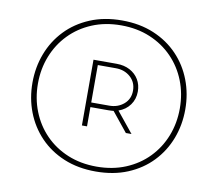

<svg xmlns="http://www.w3.org/2000/svg" viewBox="-85 -877 1130 997"><g transform="rotate(10 480.0 -379.0)"><path d="M106.4 -378.4Q106.4 -456.1 133.1 -523.7Q159.7 -591.3 209.2 -642.3Q258.8 -693.4 327.6 -722.2Q396.5 -751 480.5 -751Q564.5 -751 633.3 -722.2Q702.1 -693.4 751.7 -642.3Q801.3 -591.3 827.9 -523.7Q854.5 -456.1 854.5 -378.4Q854.5 -300.8 827.9 -233.2Q801.3 -165.5 751.7 -114.5Q702.1 -63.5 633.3 -34.9Q564.5 -6.3 480.5 -6.3Q396.5 -6.3 327.6 -34.9Q258.8 -63.5 209.2 -114.5Q159.7 -165.5 133.1 -233.2Q106.4 -300.8 106.4 -378.4ZM77.6 -378.4Q77.6 -296.4 105.2 -224.4Q132.8 -152.3 185.3 -97.4Q237.8 -42.5 312.3 -11.5Q386.7 19.5 480.5 19.5Q574.2 19.5 648.7 -11.5Q723.1 -42.5 775.6 -97.4Q828.1 -152.3 855.7 -224.4Q883.3 -296.4 883.3 -378.4Q883.3 -460 855.7 -532.2Q828.1 -604.5 775.6 -659.4Q723.1 -714.4 648.7 -745.6Q574.2 -776.9 480.5 -776.9Q386.7 -776.9 312.3 -745.6Q237.8 -714.4 185.3 -659.4Q132.8 -604.5 105.2 -532.2Q77.6 -460 77.6 -378.4ZM630.4 -204.6 542.5 -313Q580.6 -326.2 602.5 -356.7Q624.5 -387.2 624.5 -427.2Q624.5 -462.9 607.9 -490.5Q591.3 -518.1 561.3 -534.2Q531.2 -550.3 491.2 -550.3H369.1V-203.6H396V-305.2H491.2Q498 -305.2 504.9 -305.7Q511.7 -306.2 518.1 -306.6L600.6 -204.6ZM396 -329.6V-526.9H491.2Q536.6 -526.9 567.9 -499.3Q599.1 -471.7 599.1 -427.2Q599.1 -383.3 567.6 -356.4Q536.1 -329.6 491.2 -329.6Z"/></g></svg>

Font: Estedad VF
Style: Regular
Weight: 100
Designer: Amin Abedi
Version: Version 7.3